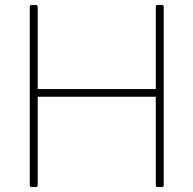

<svg xmlns="http://www.w3.org/2000/svg" viewBox="-20 -754 780 774"><path d="M108 0Q100 0 100 -8V-726Q100 -734 108 -734H124Q132 -734 132 -726V-395H608V-726Q608 -734 616 -734H632Q640 -734 640 -726V-8Q640 0 632 0H616Q608 0 608 -8V-364H132V-8Q132 0 124 0Z"/></svg>

Font: LINE Seed Sans TH App Thin
Style: Regular
Weight: 250
Designer: Dalton Maag Ltd | Thai characters by Cadson Demak Co.,Ltd.
Foundry: Dalton Maag Ltd
Version: Version 1.003